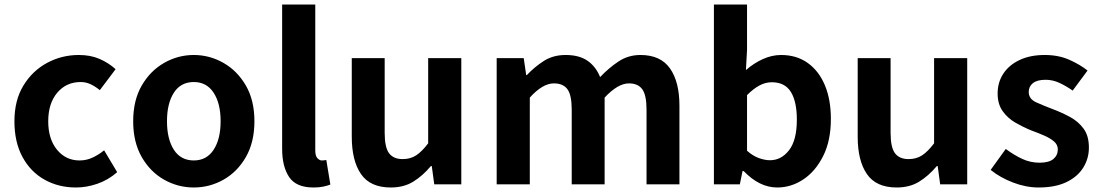

<svg xmlns="http://www.w3.org/2000/svg" viewBox="-20 -818 4885 852"><path d="M317 14Q240 14 178 -20.5Q116 -55 80 -121Q44 -187 44 -280Q44 -373 84 -438.5Q124 -504 189 -539Q254 -574 330 -574Q382 -574 422 -556.5Q462 -539 493 -511L423 -418Q402 -435 381.5 -444.5Q361 -454 338 -454Q274 -454 234 -406.5Q194 -359 194 -280Q194 -201 233 -153.5Q272 -106 333 -106Q364 -106 391.5 -119Q419 -132 442 -151L500 -54Q460 -19 412 -2.5Q364 14 317 14Z M840 14Q770 14 708.5 -20.5Q647 -55 609 -121Q571 -187 571 -280Q571 -373 609 -438.5Q647 -504 708.5 -539Q770 -574 840 -574Q910 -574 971.5 -539Q1033 -504 1071 -438.5Q1109 -373 1109 -280Q1109 -187 1071 -121Q1033 -55 971.5 -20.5Q910 14 840 14ZM840 -106Q897 -106 928 -153.5Q959 -201 959 -280Q959 -359 928 -406.5Q897 -454 840 -454Q782 -454 751.5 -406.5Q721 -359 721 -280Q721 -201 751.5 -153.5Q782 -106 840 -106Z M1371 14Q1294 14 1263 -32.5Q1232 -79 1232 -157V-798H1379V-151Q1379 -126 1388.5 -116Q1398 -106 1408 -106Q1413 -106 1417 -106.5Q1421 -107 1428 -108L1446 1Q1433 6 1415 10Q1397 14 1371 14Z M1714 14Q1623 14 1582 -45.5Q1541 -105 1541 -211V-560H1687V-229Q1687 -164 1706.5 -138Q1726 -112 1767 -112Q1801 -112 1826.5 -128.5Q1852 -145 1880 -182V-560H2027V0H1907L1896 -81H1892Q1856 -38 1814 -12Q1772 14 1714 14Z M2184 0V-560H2304L2315 -485H2318Q2353 -522 2394 -548Q2435 -574 2490 -574Q2550 -574 2587 -548.5Q2624 -523 2643 -476Q2682 -517 2725 -545.5Q2768 -574 2822 -574Q2911 -574 2953 -514.5Q2995 -455 2995 -349V0H2849V-331Q2849 -396 2830 -422Q2811 -448 2771 -448Q2722 -448 2663 -385V0H2517V-331Q2517 -396 2498 -422Q2479 -448 2438 -448Q2388 -448 2331 -385V0Z M3429 14Q3350 14 3280 -59H3275L3263 0H3148V-798H3295V-597L3290 -507Q3324 -537 3364.5 -555.5Q3405 -574 3446 -574Q3515 -574 3564.5 -538.5Q3614 -503 3640.5 -439.5Q3667 -376 3667 -290Q3667 -194 3633 -126Q3599 -58 3545 -22Q3491 14 3429 14ZM3397 -107Q3447 -107 3481.5 -151.5Q3516 -196 3516 -287Q3516 -367 3489.5 -410Q3463 -453 3405 -453Q3377 -453 3350.5 -439Q3324 -425 3295 -396V-149Q3321 -126 3347.5 -116.5Q3374 -107 3397 -107Z M3959 14Q3868 14 3827 -45.5Q3786 -105 3786 -211V-560H3932V-229Q3932 -164 3951.5 -138Q3971 -112 4012 -112Q4046 -112 4071.5 -128.5Q4097 -145 4125 -182V-560H4272V0H4152L4141 -81H4137Q4101 -38 4059 -12Q4017 14 3959 14Z M4589 14Q4533 14 4475.5 -8Q4418 -30 4376 -64L4443 -157Q4481 -129 4517 -112.5Q4553 -96 4593 -96Q4635 -96 4654.5 -112.5Q4674 -129 4674 -155Q4674 -176 4657 -190.5Q4640 -205 4613.5 -216.5Q4587 -228 4557 -239Q4522 -253 4487 -273Q4452 -293 4429.5 -324.5Q4407 -356 4407 -403Q4407 -453 4432.5 -491.5Q4458 -530 4505 -552Q4552 -574 4616 -574Q4677 -574 4724.5 -553Q4772 -532 4806 -505L4740 -416Q4710 -437 4680.5 -450.5Q4651 -464 4620 -464Q4582 -464 4563.5 -449Q4545 -434 4545 -410Q4545 -379 4578 -364Q4611 -349 4656 -332Q4693 -318 4729 -298.5Q4765 -279 4788.5 -247Q4812 -215 4812 -163Q4812 -114 4786.5 -73.5Q4761 -33 4711.5 -9.5Q4662 14 4589 14Z"/></svg>

Font: Source Han Sans
Style: Bold
Weight: 700
Designer: Ryoko NISHIZUKA Ë•øÂ°öÊ∂ºÂ≠ê (kana, bopomofo & ideographs); Paul D. Hunt (Latin, Greek & Cyrillic); Sandoll Communicatio
Foundry: Adobe
Version: Version 2.004;hotconv 1.0.118;makeotfexe 2.5.65603